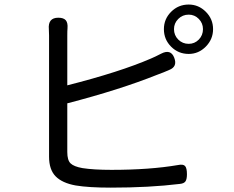

<svg xmlns="http://www.w3.org/2000/svg" viewBox="-20 -820 1040 854"><path d="M198.2 -123V-662.1Q198.2 -680.7 197.3 -689.5Q192.4 -741.2 239.3 -741.2Q262.7 -741.2 272.5 -730Q282.2 -718.8 280.3 -694.3Q279.3 -683.6 279.3 -662.1V-440.4Q513.7 -500 651.4 -559.6Q669.9 -567.4 696.3 -581.1Q739.3 -603.5 754.9 -563.5Q770.5 -523.4 732.4 -508.8Q710.9 -499 678.7 -487.3Q512.7 -420.9 279.3 -360.4V-143.6Q279.3 -107.4 293.9 -93.3Q308.6 -79.1 346.7 -72.3Q396.5 -64.5 475.6 -64.5Q646.5 -64.5 771.5 -85.9Q794.9 -90.8 803.2 -81.5Q811.5 -72.3 811.5 -44.9Q811.5 -23.4 805.2 -13.7Q798.8 -3.9 780.3 -2Q644.5 14.6 472.7 14.6Q374 14.6 316.4 4.9Q256.8 -5.9 227.5 -35.6Q198.2 -65.4 198.2 -123ZM753.9 -690.4Q753.9 -663.1 772.9 -644Q792 -625 819.3 -625Q845.7 -625 864.3 -644Q882.8 -663.1 882.8 -690.4Q882.8 -716.8 864.3 -735.8Q845.7 -754.9 819.3 -754.9Q792 -754.9 772.9 -735.8Q753.9 -716.8 753.9 -690.4ZM709 -690.4Q709 -735.4 741.2 -767.6Q773.4 -799.8 819.3 -799.8Q863.3 -799.8 895.5 -767.6Q927.7 -735.4 927.7 -690.4Q927.7 -645.5 895.5 -612.8Q863.3 -580.1 819.3 -580.1Q773.4 -580.1 741.2 -612.3Q709 -644.5 709 -690.4Z"/></svg>

Font: GenSenMaruGothic TW TTF Regular
Style: Regular
Weight: 400
Version: Version 1.301